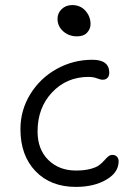

<svg xmlns="http://www.w3.org/2000/svg" viewBox="-20 -691 535 761"><path d="M285.2 -546.9Q252.9 -546.9 230.5 -566.9Q208 -586.9 208 -616.2Q208 -639.2 224.6 -655Q241.2 -670.9 266.1 -670.9Q298.8 -670.9 318.8 -648.2Q338.9 -625.5 338.9 -595.2Q338.9 -576.7 325.4 -561.8Q312 -546.9 285.2 -546.9ZM280.8 49.8Q180.7 49.8 120.8 -12.5Q61 -74.7 61 -179.2Q61 -254.4 100.1 -317.9Q139.2 -381.3 204.6 -417.7Q270 -454.1 346.2 -454.1Q413.1 -454.1 413.1 -402.8Q413.1 -390.1 406.2 -382.6Q399.4 -375 387.2 -375Q378.4 -375 364 -380.6Q349.6 -386.2 331.1 -386.2Q244.6 -386.2 186.8 -325.2Q128.9 -264.2 128.9 -169.9Q128.9 -99.1 171.4 -57.1Q213.9 -15.1 280.8 -15.1Q314.5 -15.1 338.4 -21.5Q362.3 -27.8 374 -37.1Q385.7 -46.4 393.6 -55.4Q401.4 -64.5 408.9 -70.8Q416.5 -77.1 425.8 -77.1Q437 -77.1 443.6 -69.8Q450.2 -62.5 450.2 -51.8Q450.2 -7.3 401.4 21.2Q352.5 49.8 280.8 49.8Z"/></svg>

Font: Shantell Sans Bouncy
Style: Regular
Weight: 300
Designer: Stephen Nixon, Anya Danilova, Shantell Martin
Foundry: Arrow Type
Version: Version 1.006;[9816181b4]